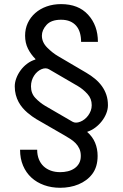

<svg xmlns="http://www.w3.org/2000/svg" viewBox="-20 -757 591 925"><path d="M150.6 -470.2V-473Q128.2 -495.4 114.5 -523.1Q100.9 -550.8 100.9 -585.2Q100.9 -618.3 113.8 -646.1Q126.8 -674 149.9 -694.2Q172.9 -714.5 204.7 -725.9Q236.5 -737.2 274.1 -737.2Q357.6 -737.2 404.1 -686.4Q451.7 -634.6 451.7 -555.4H370.7Q370.7 -578.8 365.1 -598.5Q359.4 -618.3 347.5 -632.3Q335.6 -646.3 317.5 -654.1Q299.4 -661.9 274.1 -661.9Q226.6 -661.9 204.2 -637.1Q181.8 -612.2 181.8 -585.2Q181.8 -553.3 207.4 -527.7Q233 -502.1 258.5 -487.2L396.3 -406.2Q418.7 -393.1 437.7 -377.3Q456.7 -361.5 470.5 -342.5Q484.4 -323.5 492.2 -300.6Q500 -277.7 500 -250Q500 -230.5 492 -210.4Q484 -190.3 470.3 -172.9Q456.7 -155.5 438.7 -142Q420.8 -128.6 400.6 -122.2V-120.7Q426.1 -98.4 438.2 -69.2Q450.3 -40.1 450.3 -5.7Q450.3 46.9 424.7 81Q411.9 98 395.1 110.4Q378.2 122.9 358.1 131.2Q338.1 139.6 315.7 143.6Q293.3 147.7 269.9 147.7Q228 147.7 192.5 134.9Q157 122.2 131.2 98.5Q105.5 74.9 91.1 41Q76.7 7.1 76.7 -35.5H159.1Q159.1 -10.3 167.1 9.8Q175.1 29.8 189.6 43.7Q204.2 57.5 224.6 65Q245 72.4 269.9 72.4Q288.7 72.4 306.5 68.2Q324.2 63.9 338.2 54.5Q352.3 45.1 360.8 30.2Q369.3 15.3 369.3 -5.7Q369.3 -25.9 362.2 -41Q355.1 -56.1 343.9 -67.5Q332.7 -78.8 319.1 -87.5Q305.4 -96.2 292.6 -103.7L154.8 -183.2Q136.4 -193.9 112.2 -214.1Q100.1 -224.4 89.1 -237.2Q78.1 -250 69.6 -265.6Q61.1 -281.2 56.1 -300.1Q51.1 -318.9 51.1 -340.9Q51.1 -360.1 58.6 -380.1Q66.1 -400.2 79.2 -418.1Q92.3 -436.1 110.6 -449.9Q128.9 -463.8 150.6 -470.2ZM129.3 -340.9Q129.3 -307.2 150.2 -285.2Q171.2 -262.8 197.4 -247.2L329.5 -170.5Q337 -166.2 346.2 -166.2Q355.8 -166.2 366.5 -170.5Q377.5 -174.7 387.4 -182.5Q397.4 -190.3 405 -200.8Q412.6 -211.3 417.3 -223.7Q421.9 -236.2 421.9 -250Q421.9 -266 416.9 -279.3Q411.9 -292.6 401.3 -304.3Q380 -327.8 355.1 -342.3L215.9 -423.3Q208.1 -427.9 198.9 -427.9Q190.3 -427.9 180 -423.7Q169.7 -419.4 160.5 -411.4Q151.3 -403.4 144.4 -392.8Q137.4 -382.1 133.3 -369Q129.3 -355.8 129.3 -340.9Z"/></svg>

Font: Inter P
Style: Regular
Weight: 400
Designer: Rasmus Andersson
Foundry: rsms
Version: Version 3.018;git-588b23468